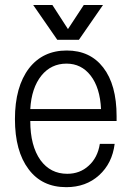

<svg xmlns="http://www.w3.org/2000/svg" viewBox="-20 -734 540 771"><path d="M190.4 -713.9H113.3L210 -574.2H296.9L393.6 -713.9H316.4L252.9 -617.2ZM101.6 -295.9Q106.4 -380.9 146.5 -430.7Q185.5 -478.5 247.1 -478.5Q306.6 -478.5 343.8 -430.7Q381.8 -381.8 385.7 -295.9ZM101.6 -248H448.2V-267.6Q448.2 -393.6 394.5 -462.9Q341.8 -531.2 248 -531.2Q152.3 -531.2 96.7 -460Q40 -385.7 40 -255.9Q40 -127 94.7 -54.7Q148.4 17.6 246.1 17.6Q325.2 17.6 377.9 -30.3Q430.7 -78.1 440.4 -156.2H380.9Q372.1 -100.6 335.9 -68.4Q300.8 -36.1 250 -36.1Q182.6 -36.1 142.6 -90.8Q101.6 -148.4 101.6 -248Z"/></svg>

Font: DotumChe
Style: Regular
Weight: 400
Monospace: yes
Version: Version 2.21